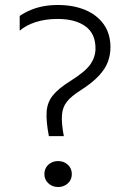

<svg xmlns="http://www.w3.org/2000/svg" viewBox="-20 -735 515 770"><path d="M176 -189Q164.5 -249 167 -286.8Q169.5 -324.5 191.8 -352.2Q214 -380 262 -410Q323.5 -448.5 343.2 -478Q363 -507.5 363 -541Q363 -600.5 322.2 -629.8Q281.5 -659 211 -659Q162.5 -659 123.5 -646.5Q84.5 -634 59 -612V-671Q80 -685.5 103.8 -695.2Q127.5 -705 154.5 -710Q181.5 -715 212 -715Q274 -715 321.5 -695.2Q369 -675.5 396 -637.5Q423 -599.5 423 -545Q423 -516 413 -488Q403 -460 376.8 -431.5Q350.5 -403 302 -372Q266.5 -349.5 248.8 -327.8Q231 -306 228.5 -274Q226 -242 236 -189ZM213 15Q190 15 174 0.2Q158 -14.5 158 -37Q158 -52 165.2 -63.8Q172.5 -75.5 185 -82.2Q197.5 -89 213 -89Q236.5 -89 252.2 -74.2Q268 -59.5 268 -37Q268 -22 260.8 -10.2Q253.5 1.5 241 8.2Q228.5 15 213 15Z"/></svg>

Font: Geologica-Sharp
Style: Regular
Weight: 100
Designer: Sindre Bremnes, Frode Helland
Foundry: Monokrom Skriftforlag AS
Version: Version 1.010;gftools[0.9.28]